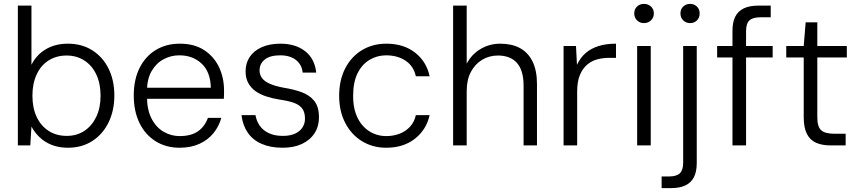

<svg xmlns="http://www.w3.org/2000/svg" viewBox="-20 -749 4422 989"><path d="M330 12Q283 12 246.5 -2.5Q210 -17 184 -42Q158 -67 142 -97L136 0H72V-720H142V-415Q167 -466 215.5 -495Q264 -524 329 -524Q402 -524 456 -489.5Q510 -455 539.5 -395Q569 -335 569 -257Q569 -180 539.5 -119Q510 -58 456 -23Q402 12 330 12ZM324 -49Q375 -49 414 -74.5Q453 -100 475.5 -146.5Q498 -193 498 -256Q498 -320 475.5 -366.5Q453 -413 413.5 -438Q374 -463 323 -463Q271 -463 231 -438Q191 -413 169 -366Q147 -319 147 -256Q147 -193 169 -146.5Q191 -100 231 -74.5Q271 -49 324 -49Z M905 12Q835 12 781.5 -21.5Q728 -55 698.5 -115.5Q669 -176 669 -257Q669 -339 699 -399Q729 -459 782.5 -491.5Q836 -524 906 -524Q981 -524 1031.5 -491Q1082 -458 1108 -403.5Q1134 -349 1134 -283Q1134 -274 1134 -264Q1134 -254 1133 -240H721V-297H1066Q1064 -379 1018.5 -421.5Q973 -464 904 -464Q860 -464 822 -443.5Q784 -423 760.5 -382Q737 -341 737 -278V-253Q737 -184 760.5 -138.5Q784 -93 822.5 -70.5Q861 -48 905 -48Q964 -48 999.5 -72.5Q1035 -97 1051 -142H1120Q1108 -98 1079.5 -63Q1051 -28 1007 -8Q963 12 905 12Z M1436 12Q1373 12 1327.5 -8Q1282 -28 1256 -66Q1230 -104 1224 -156H1296Q1301 -126 1318 -101.5Q1335 -77 1365 -63Q1395 -49 1437 -49Q1474 -49 1499.5 -60.5Q1525 -72 1538 -92.5Q1551 -113 1551 -137Q1551 -172 1536 -191Q1521 -210 1492 -220Q1463 -230 1420 -236Q1383 -242 1351 -252.5Q1319 -263 1295.5 -280Q1272 -297 1258.5 -322Q1245 -347 1245 -381Q1245 -424 1266.5 -456Q1288 -488 1328.5 -506Q1369 -524 1424 -524Q1502 -524 1551.5 -485.5Q1601 -447 1609 -375H1539Q1535 -416 1504.5 -440Q1474 -464 1423 -464Q1371 -464 1344 -442.5Q1317 -421 1317 -386Q1317 -364 1330 -346.5Q1343 -329 1371 -317Q1399 -305 1442 -297Q1493 -289 1534 -274Q1575 -259 1599 -229Q1623 -199 1623 -144Q1623 -98 1600 -62.5Q1577 -27 1535 -7.5Q1493 12 1436 12Z M1969 12Q1900 12 1845 -21.5Q1790 -55 1758.5 -115.5Q1727 -176 1727 -255Q1727 -337 1758.5 -397.5Q1790 -458 1845 -491Q1900 -524 1970 -524Q2059 -524 2118 -478Q2177 -432 2193 -356H2122Q2111 -408 2069.5 -436Q2028 -464 1969 -464Q1923 -464 1884 -441Q1845 -418 1822 -372Q1799 -326 1799 -255Q1799 -203 1812.5 -164.5Q1826 -126 1850 -100Q1874 -74 1904.5 -61Q1935 -48 1969 -48Q2007 -48 2039 -60.5Q2071 -73 2093 -97.5Q2115 -122 2122 -156H2193Q2177 -82 2118 -35Q2059 12 1969 12Z M2314 0V-720H2384V-421Q2410 -470 2456 -497Q2502 -524 2557 -524Q2616 -524 2658 -501.5Q2700 -479 2723 -432.5Q2746 -386 2746 -316V0H2677V-308Q2677 -386 2643 -424.5Q2609 -463 2545 -463Q2500 -463 2463.5 -441Q2427 -419 2405.5 -378.5Q2384 -338 2384 -280V0Z M2883 0V-512H2947L2952 -415Q2969 -452 2997 -476Q3025 -500 3064 -512Q3103 -524 3153 -524V-451H3117Q3087 -451 3057.5 -443.5Q3028 -436 3004.5 -416Q2981 -396 2967 -362.5Q2953 -329 2953 -278V0Z M3262 0V-512H3332V0ZM3297 -630Q3276 -630 3261.5 -644Q3247 -658 3247 -680Q3247 -702 3261.5 -715.5Q3276 -729 3297 -729Q3318 -729 3333 -715.5Q3348 -702 3348 -680Q3348 -658 3333 -644Q3318 -630 3297 -630Z M3388 220V160H3426Q3465 160 3482 143.5Q3499 127 3499 89V-512H3569V91Q3569 135 3554.5 163.5Q3540 192 3510.5 206Q3481 220 3437 220ZM3535 -630Q3514 -630 3499.5 -644Q3485 -658 3485 -680Q3485 -702 3499.5 -715.5Q3514 -729 3535 -729Q3555 -729 3569.5 -715.5Q3584 -702 3584 -680Q3584 -658 3570 -644Q3556 -630 3535 -630Z M3753 0V-591Q3753 -635 3767.5 -663.5Q3782 -692 3811.5 -706Q3841 -720 3885 -720H3950V-660H3898Q3858 -660 3840.5 -644Q3823 -628 3823 -588V0ZM3674 -453V-512H3960V-453Z M4258 0Q4215 0 4184 -13.5Q4153 -27 4136.5 -59Q4120 -91 4120 -145V-453H4030V-512H4120L4130 -634H4190V-512H4342V-453H4190V-145Q4190 -96 4210 -78Q4230 -60 4279 -60H4336V0Z"/></svg>

Font: DM Sans 12pt Light
Style: Regular
Weight: 300
Version: Version 4.004;gftools[0.9.30]